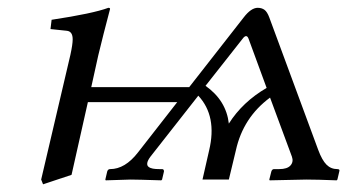

<svg xmlns="http://www.w3.org/2000/svg" viewBox="-20 -462 898 494"><path d="M603 -360.8 508.8 -241.2Q562 -203.6 568.8 -144Q604 -199.7 666 -235.8L620.1 -360.8Q614.7 -377.4 603 -360.8ZM436 -199.2H206.1L164.1 -12.2L90.8 12.2L85.9 0L161.1 -320.8Q167 -347.7 167 -360.8Q167 -381.3 151.9 -382.8L109.9 -387.2L112.8 -411.1Q219.2 -427.2 258.8 -441.9Q263.2 -441.9 263.2 -439Q245.1 -370.6 232.9 -319.8L214.8 -237.8H466.8L606.9 -417Q626 -441.9 643.1 -441.9Q653.3 -441.9 660.4 -436.8Q667.5 -431.6 672.9 -417L798.8 -76.2Q808.6 -49.8 820.1 -38.3Q831.5 -26.9 848.1 -26.9Q855 -26.9 853 -21L848.1 0L846.2 2Q795.9 0 768.1 0L673.8 2L672.9 0L678.2 -21Q680.2 -26.9 685.1 -26.9H698.2Q719.2 -26.9 727.5 -36.4Q735.8 -45.9 731 -59.1L674.8 -210.9Q605.5 -159.7 586.9 -75.2L568.8 0H501L518.1 -75.2Q539.1 -163.1 490.2 -215.8L367.2 -59.1Q359.9 -49.3 358.9 -42.7Q357.9 -36.1 362.3 -32.7Q366.7 -29.3 373.5 -28.1Q380.4 -26.9 390.1 -26.9H397Q401.9 -26.9 401.9 -21L397 0L395 2Q333 0 315.9 0L252 2L251 0L255.9 -21Q257.8 -26.9 263.2 -26.9Q301.8 -26.9 335 -69.8Z"/></svg>

Font: Common Serif
Style: Italic
Weight: 400
Italic angle: -12°
Designer: Philipp H. Poll, Khaled Hosny
Foundry: Stefan Peev, Context Ltd.
Version: Version 1.026